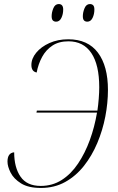

<svg xmlns="http://www.w3.org/2000/svg" viewBox="-20 -918 581 948"><path d="M182 10Q120 10 84 -12.5Q48 -35 32.5 -65.5Q17 -96 17 -120Q17 -163 50 -166Q50 -91 81.5 -45.5Q113 0 181 0Q239 0 285 -29.5Q331 -59 365.5 -110.5Q400 -162 423.5 -226.5Q447 -291 459 -362H160L162 -372H461Q465 -399 467.5 -430.5Q470 -462 470 -487Q470 -598 431 -656Q392 -714 318 -714Q271 -714 239 -693Q207 -672 188 -637Q169 -602 161 -560Q135 -565 135 -597Q135 -629 159 -658Q183 -687 224 -705.5Q265 -724 317 -724Q414 -724 463.5 -658Q513 -592 513 -474Q513 -410 500 -342.5Q487 -275 460.5 -212Q434 -149 394.5 -99Q355 -49 302 -19.5Q249 10 182 10ZM411 -811Q401 -811 395 -817Q389 -823 389 -838Q389 -857 397.5 -877.5Q406 -898 424 -898Q434 -898 440 -892Q446 -886 446 -871Q446 -848 437 -829.5Q428 -811 411 -811ZM257 -811Q247 -811 241 -817Q235 -823 235 -838Q235 -857 243.5 -877.5Q252 -898 270 -898Q292 -898 292 -871Q292 -848 283 -829.5Q274 -811 257 -811Z"/></svg>

Font: Noto Serif Display SemiCondensed ExtraLight
Style: Italic
Weight: 200
Width: 4
Italic angle: -12°
Designer: Monotype Design Team
Foundry: Monotype Imaging Inc.
Version: Version 2.009